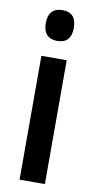

<svg xmlns="http://www.w3.org/2000/svg" viewBox="-87 -791 409 829"><g transform="rotate(10 117.5 -376.5)"><path d="M118 -753C77 -753 56 -730 56 -685C56 -641 78 -618 118 -618C158 -618 179 -641 179 -685C179 -729 160 -753 118 -753ZM173 -543H62V0H173Z"/></g></svg>

Font: Noto Sans Sinhala UI ExtraCondensed SemiBold
Style: Regular
Weight: 600
Width: 2
Designer: Jelle Bosma - Monotype Design Team
Foundry: Monotype Imaging Inc.
Version: Version 2.006